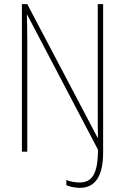

<svg xmlns="http://www.w3.org/2000/svg" viewBox="-20 -734 604 929"><path d="M366 175C440 175 479 119 479 4V-714H453V-189C453 -154 453 -111 454 -68H452L112 -714H86V0H112V-538C112 -594 111 -626 110 -662H112L454 -10C454 108 425 149 365 149C344 149 317 144 301 137V162C315 169 343 175 366 175Z"/></svg>

Font: Noto Sans Thai Cond Thin
Style: Regular
Weight: 100
Width: 3
Designer: Monotype Design Team
Foundry: Monotype Imaging Inc.
Version: Version 2.002